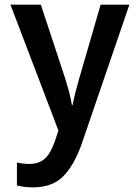

<svg xmlns="http://www.w3.org/2000/svg" viewBox="-20 -562 603 828"><path d="M123 246Q105 246 87 244Q69 242 53 238V139Q81 145 106 145Q148 145 173 122.5Q198 100 216 49L232 1L25 -542H156L261 -224Q269 -199 277 -169.5Q285 -140 290 -109H293Q299 -139 306.5 -168.5Q314 -198 322 -225L414 -542H538L337 45Q304 144 256 195Q208 246 123 246Z"/></svg>

Font: Noto Sans Mono SemiCondensed SemiBold
Style: Regular
Weight: 600
Width: 4
Designer: Monotype Design Team
Foundry: Monotype Imaging Inc.
Version: Version 2.014; ttfautohint (v1.8.4.7-5d5b)